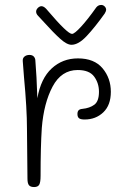

<svg xmlns="http://www.w3.org/2000/svg" viewBox="-20 -748 523 776"><path d="M428 -377Q428 -323 397.5 -294Q367 -265 322 -265Q306 -265 299.5 -270Q293 -275 293 -287Q293 -297 297.5 -302Q302 -307 313 -308Q343 -311 361.5 -325Q380 -339 380 -377Q380 -412 360.5 -438.5Q341 -465 294 -465Q228 -465 192.5 -398Q157 -331 149 -231Q144 -155 144 -37Q144 -11 138.5 -1.5Q133 8 118 8Q103 8 97 0.5Q91 -7 91 -26L89 -228Q89 -308 77 -436L72 -501Q71 -513 79 -519.5Q87 -526 99 -526Q111 -526 117 -519Q123 -512 123 -502Q128 -444 131 -351Q145 -431 189 -471.5Q233 -512 295 -512Q361 -512 394.5 -472Q428 -432 428 -377ZM409 -708Q409 -703 403 -693Q363 -637 330 -602Q297 -567 269 -567Q250 -567 222.5 -592Q195 -617 159 -657L134 -684Q126 -692 126 -701Q126 -709 133 -716Q140 -723 148 -723Q159 -723 173 -705Q253 -611 271 -611Q281 -611 308 -640.5Q335 -670 369 -718Q377 -728 389 -728Q397 -728 403 -722Q409 -716 409 -708Z"/></svg>

Font: Mali Light
Style: Regular
Weight: 300
Designer: Kitiyaporn Chalermlarp | Katatrad Aksorn Co.,Ltd.
Foundry: Cadson Demak Co.,Ltd.
Version: Version 1.000; ttfautohint (v1.6)